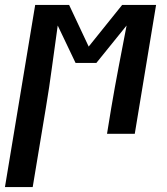

<svg xmlns="http://www.w3.org/2000/svg" viewBox="-56 -540 676 775"><path d="M-36 215 86 -520H223L302 -352L437 -520H574L488 0H376L393 -104Q407 -187 423 -270.5Q439 -354 455 -437L333 -286H249L177 -437Q165 -354 154 -270.5Q143 -187 129 -104L76 215Z"/></svg>

Font: Iosevka HT Extended
Style: Bold Italic
Weight: 700
Width: 7
Italic angle: -9°
Monospace: yes
Designer: Belleve Invis
Foundry: Belleve Invis
Version: Version 32.3.0; ttfautohint (v1.8.4)